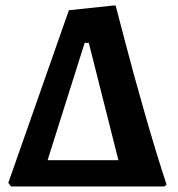

<svg xmlns="http://www.w3.org/2000/svg" viewBox="-20 -674 644 694"><path d="M389 -654H398Q406 -624 434 -516.5Q462 -409 503 -265.5Q544 -122 582 -7L574 0H20L10 -13L229 -637ZM408 -95 301 -519H286L152 -95Z"/></svg>

Font: Sahitya
Style: Bold
Weight: 700
Designer: Juan Pablo del Peral
Foundry: Juan Pablo del Peral (http://www.huertatipografica.com)
Version: Version 1.001;PS 001.000;hotconv 1.0.70;makeotf.lib2.5.58329